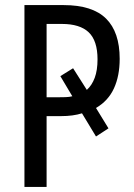

<svg xmlns="http://www.w3.org/2000/svg" viewBox="-20 -734 525 754"><path d="M450 -503Q450 -436 427.5 -387Q405 -338 357 -310L406 -230L357 -198L302 -289Q267 -278 220 -278H163V0H76V-714H230Q343 -714 396.5 -661Q450 -608 450 -503ZM163 -352H206Q223 -352 238 -352.5Q253 -353 264 -356L217 -435L267 -466L321 -381Q341 -399 352 -428.5Q363 -458 363 -501Q363 -574 328.5 -607Q294 -640 223 -640H163Z"/></svg>

Font: Avrile Sans Condensed
Style: Regular
Weight: 400
Width: 3
Designer: Monotype Design Team
Foundry: Monotype Imaging Inc.
Version: Version 2.001;September 10, 2019;FontCreator 11.5.0.2425 64-